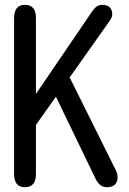

<svg xmlns="http://www.w3.org/2000/svg" viewBox="-20 -783 540 806"><path d="M130.9 -388.7 368.2 -737.3Q385.7 -762.7 408.2 -762.7Q451.2 -762.7 451.2 -721.7Q451.2 -710 437.5 -691.4L272.5 -458L464.8 -71.3Q473.6 -53.7 473.6 -40Q473.6 2.9 427.7 2.9Q398.4 2.9 380.9 -33.2L214.8 -377L130.9 -258.8V-52.7Q130.9 2.9 85 2.9Q39.1 2.9 39.1 -52.7V-707Q39.1 -762.7 85 -762.7Q130.9 -762.7 130.9 -707Z"/></svg>

Font: MotoyaLMaru
Style: W3 mono
Weight: 400
Version: Version 1.01